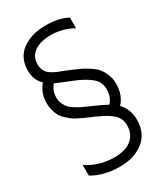

<svg xmlns="http://www.w3.org/2000/svg" viewBox="-216 -770 922 1067"><g transform="rotate(-30 244.5 -236.5)"><path d="M260 -163Q320 -137 348 -121Q378 -153 378 -204Q378 -248 347 -276Q316 -304 259 -329Q245 -335 203.5 -351.5Q162 -368 141 -378Q112 -349 112 -302Q112 -280 121 -261Q130 -242 141 -230Q152 -218 176 -204Q200 -190 214 -183.5Q228 -177 260 -163ZM439 -204Q439 -131 396 -85Q439 -40 439 26Q439 114 380 160.5Q321 207 229 207Q125 207 52 163V94Q82 117 129.5 132Q177 147 226 147Q297 147 336.5 116Q376 85 376 27Q376 -17 346 -44.5Q316 -72 259 -97Q251 -101 224 -112.5Q197 -124 186 -129Q175 -134 152 -146Q129 -158 118.5 -167Q108 -176 92 -191Q76 -206 69 -221Q62 -236 56 -256.5Q50 -277 50 -300Q50 -367 90 -413Q50 -451 50 -510Q50 -594 110 -637Q170 -680 260 -680Q344 -680 400 -650V-581Q376 -597 337 -608Q298 -619 261 -619Q192 -619 153 -592Q114 -565 114 -514Q114 -496 120 -481Q126 -466 134.5 -457Q143 -448 159 -438.5Q175 -429 187.5 -424Q200 -419 223 -410Q246 -401 260 -395Q295 -380 313 -371.5Q331 -363 359 -345Q387 -327 401.5 -309.5Q416 -292 427.5 -264.5Q439 -237 439 -204Z"/></g></svg>

Font: Hind Siliguri Light
Style: Regular
Weight: 300
Designer: Jyotish Sonowal
Foundry: Indian Type Foundry
Version: Version 1.001;PS 1.0;hotconv 1.0.86;makeotf.lib2.5.63406; tt